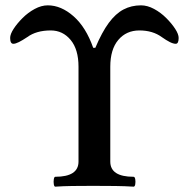

<svg xmlns="http://www.w3.org/2000/svg" viewBox="-20 -696 707 719"><path d="M187 3Q183 3 181.5 -6Q180 -15 181.5 -24.5Q183 -34 187 -34Q274 -34 274 -91V-446Q274 -511 244.5 -546.5Q215 -582 170 -582Q116 -582 82 -557Q64 -545 51 -538.5Q38 -532 30 -532Q18 -532 18 -554Q18 -568 31 -588Q44 -608 64.5 -628.5Q85 -649 110 -662.5Q135 -676 159 -676Q209 -676 255.5 -635Q302 -594 329 -517H337Q362 -576 387.5 -610.5Q413 -645 442.5 -660.5Q472 -676 508 -676Q532 -676 557 -662.5Q582 -649 602.5 -628.5Q623 -608 636 -588Q649 -568 649 -554Q649 -532 638 -532Q629 -532 616 -538.5Q603 -545 586 -557Q552 -582 502 -582Q453 -582 423 -546.5Q393 -511 393 -446V-91Q393 -34 480 -34Q485 -34 486.5 -24.5Q488 -15 486.5 -6Q485 3 480 3Q448 1 412 0.5Q376 0 328 0Q283 0 250 0.5Q217 1 187 3Z"/></svg>

Font: Junicode VF
Style: Regular
Weight: 400
Designer: Peter S. Baker
Version: Version 2.213